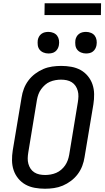

<svg xmlns="http://www.w3.org/2000/svg" viewBox="-20 -1146 640 1174"><path d="M255 8Q223 8 192.5 2.5Q162 -3 136.5 -17Q111 -31 92 -54Q73 -77 63.5 -105Q54 -133 53.5 -164.5Q53 -196 58 -227L112 -550Q116 -577 126 -603.5Q136 -630 153.5 -653.5Q171 -677 195 -695Q219 -713 245 -724Q271 -735 299 -739Q327 -743 354 -743Q386 -743 416.5 -737.5Q447 -732 472.5 -718Q498 -704 517 -681Q536 -658 545.5 -630Q555 -602 555.5 -570.5Q556 -539 551 -508L497 -185Q493 -158 483 -131.5Q473 -105 455.5 -81.5Q438 -58 414 -40Q390 -22 364 -11Q338 0 310 4Q282 8 255 8ZM256 -76Q272 -76 289.5 -79Q307 -82 323.5 -89Q340 -96 354 -108Q368 -120 378 -134.5Q388 -149 394 -165.5Q400 -182 403 -199L456 -521Q459 -539 459.5 -556.5Q460 -574 455.5 -590.5Q451 -607 442 -620.5Q433 -634 419 -643Q405 -652 388 -655.5Q371 -659 353 -659Q337 -659 319.5 -656Q302 -653 285.5 -646Q269 -639 255.5 -627Q242 -615 231.5 -600.5Q221 -586 215 -569.5Q209 -553 206 -536L153 -214Q150 -196 149.5 -178.5Q149 -161 153.5 -144.5Q158 -128 167 -114.5Q176 -101 190 -92Q204 -83 221 -79.5Q238 -76 256 -76ZM506 -819Q490 -819 475.5 -825Q461 -831 452 -842.5Q443 -854 441 -869.5Q439 -885 441 -901Q443 -912 448.5 -922Q454 -932 463.5 -939Q473 -946 484 -948.5Q495 -951 506 -951Q522 -951 536.5 -945Q551 -939 559.5 -927.5Q568 -916 570.5 -900.5Q573 -885 570 -869Q568 -858 562.5 -848Q557 -838 548 -831Q539 -824 528 -821.5Q517 -819 506 -819ZM276 -819Q260 -819 245.5 -825Q231 -831 222 -842.5Q213 -854 211 -869.5Q209 -885 211 -901Q213 -912 218.5 -922Q224 -932 233.5 -939Q243 -946 254 -948.5Q265 -951 276 -951Q292 -951 306.5 -945Q321 -939 329.5 -927.5Q338 -916 340.5 -900.5Q343 -885 340 -869Q338 -858 332.5 -848Q327 -838 318 -831Q309 -824 298 -821.5Q287 -819 276 -819ZM597 -1054H252L253 -1126H598Z"/></svg>

Font: Iosevka Custom Medium
Style: Italic
Weight: 500
Italic angle: -9°
Designer: Belleve Invis
Foundry: Belleve Invis
Version: Version 27.0.1